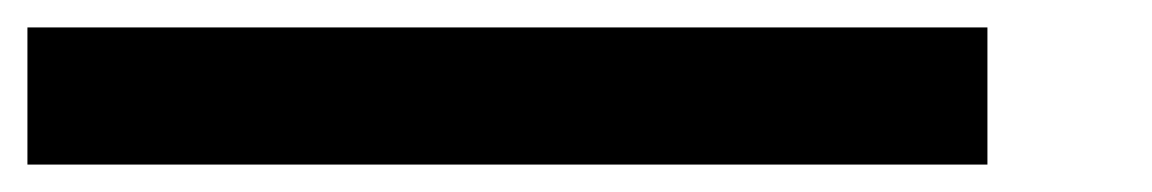

<svg xmlns="http://www.w3.org/2000/svg" viewBox="-20 -20 840 140"><path d="M700 0H0V100H700Z"/></svg>

Font: LS-VG5000 Shifted
Style: Regular
Weight: 400
Designer: Justin Bihan, 2021
Foundry: Justin Bihan, 2021
Version: Version 1.000;Glyphs 3.1.2 (3151)